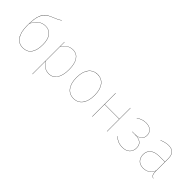

<svg xmlns="http://www.w3.org/2000/svg" viewBox="120 -1763 2988 2988"><g transform="rotate(45 1614.0 -269.0)"><path d="M289.5 -487.2C183.2 -487.2 115 -412.7 83.3 -331.7C90.2 -511.5 126.9 -598.6 257.6 -650.1C328.9 -678.1 371.6 -698.2 406.5 -724.1L404.5 -727.6C369.9 -701.4 325.1 -680.6 253.9 -652.7C111 -596.6 79.3 -493.5 79.3 -285.9C79.3 -88.7 154.8 9.1 278.2 9.1C394.8 9.1 467.3 -71.1 467.3 -250.1C467.3 -397.2 406.7 -487.2 289.5 -487.2ZM278.3 5.2C151.8 5.2 83.2 -99.9 83.3 -285.7L83.4 -324.4C116.9 -410.7 185.4 -483.4 289.4 -483.4C404.3 -483.4 463.2 -394.6 463.2 -249.9C463.2 -73.4 392.1 5.2 278.3 5.2Z M853.2 -527.2C770.6 -527.2 717.6 -482.5 675.2 -422.8L675 -517.2H671.3V190.6L675.3 190.2V-96.5C714.5 -34.9 770.2 9.1 849.1 9.1C967.6 9.1 1029.9 -94.9 1029.9 -264C1029.9 -431.4 967.6 -527.2 853.2 -527.2ZM849 5.2C771.3 5.2 716.8 -37.7 675.3 -102V-417.5C720.9 -481.3 772.2 -523.4 853.2 -523.4C966.3 -523.4 1025.9 -428.5 1025.9 -264C1025.9 -97.6 965.1 5.2 849 5.2Z M1395 -527.2C1273.6 -527.2 1193.3 -431 1193.3 -258.1C1193.3 -91 1268.6 9.1 1393.1 9.1C1516.4 9.1 1593.9 -89 1593.9 -262C1593.9 -429.5 1517.5 -527.2 1395 -527.2ZM1395 -523.4C1515.4 -523.4 1589.8 -427.3 1589.8 -262C1589.8 -90.9 1514.2 5.2 1393.1 5.2C1270.9 5.2 1197.3 -92.9 1197.3 -258.1C1197.3 -429.2 1275.8 -523.3 1395 -523.3Z M2123.1 0H2127.1V-517.2H2123.1V-273.9H1801.3V-517.2H1797.3V0H1801.3V-270.1H2123.1Z M2466.1 -527.2C2398 -527.2 2351.6 -507.3 2304.4 -476.1L2306.4 -472.7C2353.6 -503.6 2398.1 -523.4 2466.1 -523.4C2557.2 -523.4 2607.8 -471.1 2607.8 -398.8C2607.8 -329.9 2571.8 -276.8 2459.9 -276.8H2404.6L2404.4 -273.1H2460.4C2582 -273.1 2631 -229.1 2631 -142.4C2631 -51.3 2568.9 5.2 2468.9 5.2C2381.6 5.2 2333.6 -29.1 2292.5 -64.1L2290.3 -60.8C2331.4 -25.6 2380.1 9.1 2469 9.1C2571.3 9.1 2635.1 -49.6 2635.1 -142.4C2635.1 -233.1 2582 -270.1 2486.8 -275.1C2573.4 -282.4 2611.8 -326.8 2611.8 -398.8C2611.8 -474.3 2558.1 -527.2 2466.1 -527.2Z M3100.5 -110V-372C3100.5 -468.6 3062.7 -527.2 2958.1 -527.2C2911.7 -527.2 2864.7 -516.1 2809.9 -493.2L2811.5 -489.5C2866.1 -512.3 2912.1 -523.4 2958.1 -523.4C3060.8 -523.4 3096.5 -465.4 3096.5 -371.8V-304.4H2973.1C2850.1 -304.4 2773.6 -246.4 2773.6 -144.9C2773.6 -55.6 2827.1 9.1 2924.2 9.1C3008.6 9.1 3061.6 -30.6 3096.8 -103.4C3096.9 -33.2 3108.8 -4.7 3151.4 9.1L3152.9 5.7C3110.8 -7.2 3100.5 -37.4 3100.5 -110ZM2924.2 5.2C2829.6 5.2 2777.8 -57.5 2777.8 -144.9C2777.8 -243.5 2852.3 -300.6 2973.5 -300.6H3096.5V-109.8C3060.7 -35.9 3010.7 5.2 2924.2 5.2Z"/></g></svg>

Font: Fira Sans Four
Style: Regular
Weight: 100
Designer: Carrois Corporate & Edenspiekermann AG
Foundry: Carrois Corporate GbR & Edenspiekermann AG
Version: Version 4.203;PS 004.203;hotconv 1.0.88;makeotf.lib2.5.64775